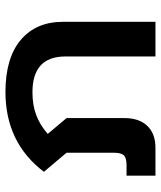

<svg xmlns="http://www.w3.org/2000/svg" viewBox="37 -627 590 704"><g transform="rotate(-90 332.0 -275.0)"><path d="M40 -106H79Q105 -106 114.5 -116Q124 -126 124 -153V-326L54 -409Q161 -550 347 -550Q471 -550 537.5 -494Q604 -438 604 -339V0H477V-329Q477 -391 444 -421Q411 -451 346 -451Q298 -451 261.5 -437Q225 -423 193 -395L251 -326V-113Q251 -60 222.5 -30Q194 0 142 0H40Z"/></g></svg>

Font: Prompt Medium
Style: Regular
Weight: 500
Designer: Katatrad Team
Foundry: CadsonDemak
Version: Version 1.000